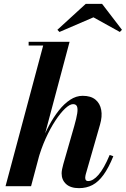

<svg xmlns="http://www.w3.org/2000/svg" viewBox="-20 -967 653 997"><path d="M8.7 0 204.2 -730.5H128.7V-750H341.3L141.3 0ZM390.3 10Q346.5 10 323.2 -11.3Q300 -32.5 300 -66.5Q300 -76.3 302.6 -89.1Q305.2 -102 308.7 -114.5L365.7 -313Q377.2 -353.3 381 -378.1Q384.7 -403 379.7 -414.6Q374.7 -426.2 359.3 -426.2Q342.5 -426.2 318.1 -403.4Q293.8 -380.5 267.3 -340.2Q240.8 -300 216.8 -246.9Q192.8 -193.8 176.3 -133H164.5Q175.8 -176.8 193.4 -223.8Q211 -270.8 234.4 -314.5Q257.8 -358.3 285.4 -393.3Q313 -428.3 344.3 -448.9Q375.5 -469.5 409.3 -469.5Q451.5 -469.5 475.5 -449.8Q499.5 -430 505.6 -396.1Q511.8 -362.3 499.3 -319.5L425.5 -62.8Q424.5 -59.3 423.5 -53.8Q422.5 -48.3 422.5 -44.3Q422.5 -26.8 437.3 -26.8Q463.5 -26.8 491.6 -59.3Q519.8 -91.8 549.5 -162.3L568.5 -155.8Q544 -95.5 517.5 -59Q491 -22.5 460 -6.2Q429 10 390.3 10ZM288.7 -801 278 -812.3 425.3 -947H510L613.3 -812.3L602.3 -801L465.3 -877Z"/></svg>

Font: Bodoni Moda
Style: Italic
Weight: 400
Italic angle: -13°
Designer: Owen Earl
Foundry: indestructible type
Version: Version 2.005